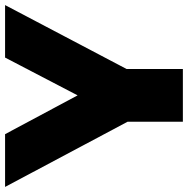

<svg xmlns="http://www.w3.org/2000/svg" viewBox="-20 -729 741 757"><g transform="rotate(-90 350.5 -350.5)"><path d="M709 -701 457 -222V0H249V-218L-8 -701H200L353 -415L502 -701Z"/></g></svg>

Font: #9Slide03 Montserrat ExtraBold
Style: Regular
Weight: 800
Designer: Julieta Ulanovsky
Foundry: Julieta Ulanovsky
Version: Version 6.001